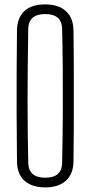

<svg xmlns="http://www.w3.org/2000/svg" viewBox="-20 -826 402 853"><path d="M181 6.5Q123 6.5 89.8 -22.2Q56.5 -51 55.5 -108.5Q54 -227 53.8 -327.5Q53.5 -428 54 -517Q54.5 -606 55.5 -691Q56.5 -747 88.2 -776.8Q120 -806.5 181 -806.5Q240 -806.5 272.8 -776.8Q305.5 -747 306.5 -691Q307.5 -630.5 307.8 -558.5Q308 -486.5 308 -409.5Q308 -332.5 307.8 -255.5Q307.5 -178.5 306.5 -108.5Q305.5 -53 272.8 -23.2Q240 6.5 181 6.5ZM181 -36.5Q254.5 -36.5 256 -102Q258.5 -213 259 -318.5Q259.5 -424 258.8 -519.8Q258 -615.5 256 -698Q254.5 -763.5 181 -763.5Q107 -763.5 105.5 -698Q104 -598.5 103.2 -522.2Q102.5 -446 102.5 -380Q102.5 -314 103.2 -247.8Q104 -181.5 105.5 -102.5Q107 -36.5 181 -36.5Z"/></svg>

Font: Big Shoulders Text ExtraLight
Style: Regular
Weight: 250
Version: Version 2.002